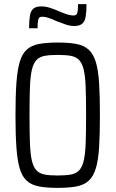

<svg xmlns="http://www.w3.org/2000/svg" viewBox="-20 -902 560 930"><path d="M259 8Q205 8 168.5 1Q132 -6 109.5 -26.5Q87 -47 75.5 -86Q64 -125 59.5 -188Q55 -251 55 -344Q55 -437 59.5 -500Q64 -563 75.5 -602Q87 -641 109.5 -661.5Q132 -682 168.5 -689Q205 -696 259 -696Q314 -696 350.5 -689Q387 -682 409.5 -661.5Q432 -641 444 -602Q456 -563 460 -500Q464 -437 464 -344Q464 -251 460 -188Q456 -125 444 -86Q432 -47 409.5 -26.5Q387 -6 350.5 1Q314 8 259 8ZM259 -52Q298 -52 323 -56.5Q348 -61 363 -76.5Q378 -92 385.5 -123.5Q393 -155 395 -208.5Q397 -262 397 -344Q397 -426 395 -479.5Q393 -533 385.5 -564.5Q378 -596 363 -611.5Q348 -627 323 -631.5Q298 -636 259 -636Q221 -636 196.5 -631.5Q172 -627 157 -611.5Q142 -596 134.5 -564.5Q127 -533 125 -479.5Q123 -426 123 -344Q123 -262 125 -208.5Q127 -155 134.5 -123.5Q142 -92 157 -76.5Q172 -61 196.5 -56.5Q221 -52 259 -52ZM121 -765Q121 -803 125 -826.5Q129 -850 142 -860.5Q155 -871 181 -871Q200 -871 221 -864.5Q242 -858 269 -846Q288 -838 305 -832.5Q322 -827 335 -827Q352 -827 355 -841.5Q358 -856 358 -882H399Q399 -845 395 -821.5Q391 -798 378 -787Q365 -776 339 -776Q320 -776 299 -783Q278 -790 253 -800Q231 -810 215 -815.5Q199 -821 185 -821Q168 -821 165 -806.5Q162 -792 162 -765Z"/></svg>

Font: Saira Condensed
Style: Regular
Weight: 400
Width: 3
Designer: Hector Gatti with collaboration of the Omnibus-Type team
Foundry: Omnibus-Type
Version: Version 1.101